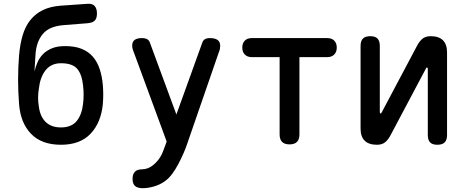

<svg xmlns="http://www.w3.org/2000/svg" viewBox="-20 -750 2440 1008"><path d="M439 -628 313 -618Q277 -615 250 -604Q223 -593 205.5 -572.5Q188 -552 178 -524Q168 -496 166 -458L161 -375Q167 -400 177.5 -424Q188 -448 206.5 -466.5Q225 -485 253 -496.5Q281 -508 322 -508Q372 -508 407.5 -494Q443 -480 466.5 -453.5Q490 -427 503 -388.5Q516 -350 520 -302Q522 -278 522 -253.5Q522 -229 520 -205Q511 -107 456 -48.5Q401 10 300 10Q198 10 142.5 -48Q87 -106 80 -205Q75 -268 75 -331.5Q75 -395 80 -458Q85 -518 99 -565Q113 -612 139.5 -645Q166 -678 205 -697Q244 -716 297 -720L439 -730Q465 -732 477 -718.5Q489 -705 489 -679Q489 -653 477 -641.5Q465 -630 439 -628ZM300 -81Q355 -81 382.5 -114.5Q410 -148 416 -205Q419 -229 419 -253.5Q419 -278 416 -302Q410 -360 385 -389Q360 -418 300 -418Q273 -418 252.5 -408Q232 -398 218 -379.5Q204 -361 195.5 -337Q187 -313 184 -284Q180 -260 180 -237Q180 -214 184 -190Q191 -137 220.5 -109Q250 -81 300 -81Z M847 15 855 -7 682 -477Q678 -486 676 -494.5Q674 -503 674 -511Q674 -531 687 -540.5Q700 -550 725 -550Q743 -550 753 -544Q763 -538 767 -526L906 -149L1042 -526Q1046 -538 1055.5 -544Q1065 -550 1082 -550Q1109 -550 1122.5 -540Q1136 -530 1136 -510Q1136 -502 1134.5 -493.5Q1133 -485 1129 -476L961 10Q954 31 942 58Q930 85 915.5 112.5Q901 140 883.5 163.5Q866 187 846 201Q820 220 788 229Q756 238 730 238Q702 238 689 226.5Q676 215 676 189V188Q676 165 688 152Q700 139 725 139Q741 139 756.5 133Q772 127 785 116Q799 104 808 93Q817 82 824 70Q831 58 836 44.5Q841 31 847 15Z M1448 -450H1302Q1279 -450 1265.5 -463.5Q1252 -477 1252 -500Q1252 -523 1265 -536.5Q1278 -550 1302 -550H1698Q1722 -550 1735 -536.5Q1748 -523 1748 -500Q1748 -477 1734.5 -463.5Q1721 -450 1698 -450H1552V-44Q1552 -18 1539 -5Q1526 8 1500 8Q1474 8 1461 -5Q1448 -18 1448 -44Z M1873 -75V-509Q1873 -535 1885.5 -547.5Q1898 -560 1924 -560Q1950 -560 1962 -547.5Q1974 -535 1974 -509V-160Q1976 -154 1978 -154Q1980 -154 1981 -156L1984 -160L2167 -505Q2180 -531 2196.5 -545.5Q2213 -560 2241 -560Q2284 -560 2305.5 -538.5Q2327 -517 2327 -475V-41Q2327 -15 2314.5 -2.5Q2302 10 2276 10Q2250 10 2238 -2.5Q2226 -15 2226 -41V-390Q2224 -396 2222 -396Q2220 -396 2219 -395L2216 -390L2033 -45Q2020 -19 2003.5 -4.5Q1987 10 1959 10Q1916 10 1894.5 -11.5Q1873 -33 1873 -75Z"/></svg>

Font: Maple Mono Medium
Style: Regular
Weight: 500
Monospace: yes
Designer: subframe7536
Version: Version 7.000